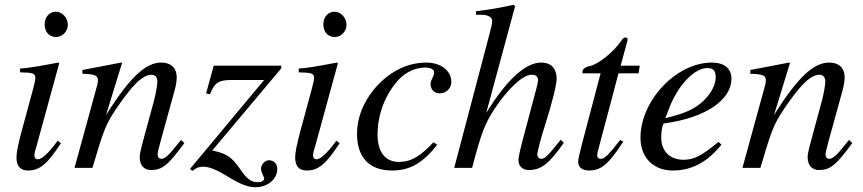

<svg xmlns="http://www.w3.org/2000/svg" viewBox="-20 -703 3615 804"><path d="M264 -599C264 -628 241 -654 214 -654C187 -654 167 -632 167 -601C167 -569 186 -548 215 -548C241 -548 264 -571 264 -599ZM222 -114C179 -57 155 -36 138 -36C130 -36 124 -41 124 -51C124 -65 129 -78 134 -95L228 -438L224 -441C123 -422 103 -419 64 -416V-400C118 -399 128 -396 128 -376C128 -368 124 -350 119 -332L71 -155C56 -99 49 -64 49 -44C49 -7 65 11 98 11C148 11 180 -19 235 -103Z M738 -117C731 -108 724 -99 717 -91C688 -54 670 -38 656 -38C644 -38 640 -47 640 -56C640 -64 644 -81 654 -117L710 -320C716 -341 720 -362 720 -380C720 -416 698 -441 655 -441C591 -441 524 -381 424 -221L491 -439L487 -441C434 -430 406 -426 325 -410V-394C376 -393 390 -387 390 -367C390 -361 389 -355 388 -350L292 0H367C414 -158 422 -181 467 -248C530 -341 575 -390 615 -390C630 -390 639 -379 639 -361C639 -349 633 -313 625 -282L581 -120C567 -68 565 -55 565 -45C565 -7 587 9 612 9C659 9 684 -11 752 -104Z M1158 -417V-428H875L843 -312L859 -308C879 -359 898 -368 950 -368H1086L776 4L785 13C801 0 814 -5 830 -5C856 -5 888 8 935 37C985 68 1019 81 1048 81C1104 81 1141 45 1141 5C1141 -17 1127 -32 1106 -32C1090 -32 1074 -15 1073 2C1073 10 1075 18 1081 30C1084 36 1086 41 1086 45C1086 54 1075 60 1059 60C1034 60 1015 48 989 10C949 -49 927 -60 869 -73Z M1431 -599C1431 -628 1408 -654 1381 -654C1354 -654 1334 -632 1334 -601C1334 -569 1353 -548 1382 -548C1408 -548 1431 -571 1431 -599ZM1389 -114C1346 -57 1322 -36 1305 -36C1297 -36 1291 -41 1291 -51C1291 -65 1296 -78 1301 -95L1395 -438L1391 -441C1290 -422 1270 -419 1231 -416V-400C1285 -399 1295 -396 1295 -376C1295 -368 1291 -350 1286 -332L1238 -155C1223 -99 1216 -64 1216 -44C1216 -7 1232 11 1265 11C1315 11 1347 -19 1402 -103Z M1795 -107C1741 -50 1703 -25 1650 -25C1593 -25 1561 -67 1561 -139C1561 -228 1596 -313 1652 -372C1681 -402 1721 -420 1761 -420C1784 -420 1798 -412 1798 -400C1798 -381 1783 -370 1783 -352C1783 -332 1794 -312 1822 -312C1848 -312 1870 -333 1870 -360C1870 -407 1826 -441 1765 -441C1704 -441 1647 -419 1598 -380C1527 -323 1475 -236 1475 -143C1475 -41 1529 11 1622 11C1697 11 1750 -20 1811 -97Z M2328 -118C2274 -50 2262 -38 2246 -38C2237 -38 2230 -46 2230 -56C2230 -67 2246 -129 2263 -181C2293 -275 2311 -349 2311 -374C2311 -411 2292 -441 2246 -441C2184 -441 2106 -376 2016 -230L2137 -677L2130 -683C2072 -670 2033 -663 1973 -656V-641H2000C2018 -641 2041 -633 2041 -616C2041 -602 2036 -585 2028 -554L1882 0H1957C1997 -154 2013 -189 2053 -250C2105 -329 2169 -390 2205 -390C2228 -390 2233 -380 2233 -365C2233 -361 2230 -348 2226 -332L2171 -125C2158 -76 2151 -45 2151 -33C2151 -7 2168 9 2195 9C2246 9 2280 -18 2341 -105Z M2659 -428H2579L2607 -531C2608 -533 2608 -538 2608 -538C2608 -543 2605 -546 2599 -546C2595 -546 2589 -543 2585 -537C2549 -483 2484 -434 2452 -427C2428 -422 2419 -413 2419 -402C2419 -402 2419 -399 2420 -396H2495L2417 -100C2409 -68 2401 -37 2401 -26C2401 -1 2420 11 2447 11C2499 11 2530 -18 2590 -110L2577 -117C2528 -54 2512 -38 2496 -38C2487 -38 2481 -41 2481 -54C2481 -57 2482 -64 2483 -68L2570 -396H2654Z M2989 -109C2917 -50 2886 -34 2842 -34C2786 -34 2749 -70 2749 -125C2749 -140 2749 -166 2759 -186C2938 -209 3043 -287 3043 -373C3043 -415 3014 -441 2961 -441C2811 -441 2662 -281 2662 -126C2662 -43 2716 11 2797 11C2880 11 2944 -27 3001 -97ZM2783 -252C2817 -341 2885 -418 2942 -418C2970 -418 2977 -403 2977 -379C2977 -348 2958 -312 2927 -282C2890 -247 2852 -229 2766 -208Z M3535 -117C3528 -108 3521 -99 3514 -91C3485 -54 3467 -38 3453 -38C3441 -38 3437 -47 3437 -56C3437 -64 3441 -81 3451 -117L3507 -320C3513 -341 3517 -362 3517 -380C3517 -416 3495 -441 3452 -441C3388 -441 3321 -381 3221 -221L3288 -439L3284 -441C3231 -430 3203 -426 3122 -410V-394C3173 -393 3187 -387 3187 -367C3187 -361 3186 -355 3185 -350L3089 0H3164C3211 -158 3219 -181 3264 -248C3327 -341 3372 -390 3412 -390C3427 -390 3436 -379 3436 -361C3436 -349 3430 -313 3422 -282L3378 -120C3364 -68 3362 -55 3362 -45C3362 -7 3384 9 3409 9C3456 9 3481 -11 3549 -104Z"/></svg>

Font: XITS
Style: Italic
Weight: 400
Italic angle: -16.33°
Designer: MicroPress Inc., with final additions and corrections provided by Coen Hoffman, Elsevier (retired)
Version: Version 1.107